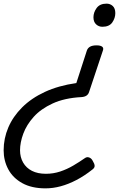

<svg xmlns="http://www.w3.org/2000/svg" viewBox="-177 -535 753 1054"><path d="M353 -286Q374 -286 383.5 -279Q393 -272 388 -258L312 -30Q308 -17 297.5 -10Q287 -3 270 -2Q177 3 112 33Q47 63 8 106.5Q-31 150 -49 198.5Q-67 247 -67 290Q-67 328 -50 357.5Q-33 387 -1.5 403Q30 419 75 419Q116 419 153.5 406.5Q191 394 225 374Q259 354 289 333Q300 325 312.5 329.5Q325 334 332 348Q342 364 342.5 375Q343 386 331 395Q287 430 243 453Q199 476 156.5 487.5Q114 499 73 499Q-3 499 -54.5 470.5Q-106 442 -131.5 394.5Q-157 347 -157 290Q-157 225 -131.5 165Q-106 105 -55.5 54.5Q-5 4 69.5 -30.5Q144 -65 242 -79L300 -258Q305 -272 318 -279Q331 -286 353 -286ZM408 -515Q428 -515 442 -502Q456 -489 456 -463Q456 -436 439.5 -412Q423 -388 385 -388Q365 -388 350.5 -401.5Q336 -415 336 -440Q336 -467 353.5 -491Q371 -515 408 -515Z"/></svg>

Font: Playwrite SK
Style: Regular
Weight: 400
Designer: Veronika Burian, José Scaglione
Foundry: TypeTogether
Version: Version 1.002